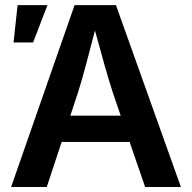

<svg xmlns="http://www.w3.org/2000/svg" viewBox="-20 -748 768 768"><path d="M24.4 0 278.3 -727.5H443.8L703.6 0H560.5L498.5 -180.2H226.6L167 0ZM261.2 -285.2H462.9L431.2 -377.9Q415 -428.2 397.7 -489.3Q380.4 -550.3 359.9 -626Q340.3 -549.8 323.7 -488Q307.1 -426.3 292 -377.9ZM34.2 -578.1 50.3 -727.5H169.9L112.3 -578.1Z"/></svg>

Font: Inter-SemiBold
Style: Regular
Weight: 600
Designer: Rasmus Andersson
Foundry: rsms
Version: Version 4.000;git-a52131595